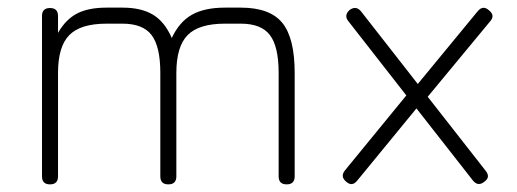

<svg xmlns="http://www.w3.org/2000/svg" viewBox="-20 -482 1355 503"><path d="M611 -462Q687 -462 719.5 -422.2Q752 -382.5 752 -291V-20Q752 1 731 1Q710 1 710 -20V-291Q710 -360 687.2 -390Q664.5 -420 611 -420H569Q501 -420 471.5 -390Q442 -360 442 -291V-20Q442 1 421 1Q400 1 400 -20V-291Q400 -360 377.2 -390Q354.5 -420 301 -420H259Q191 -420 161.5 -390Q132 -360 132 -291V-20Q132 1 111 1Q90 1 90 -20V-440Q90 -461 111 -461Q132 -461 132 -440V-396Q152.5 -431.5 182.2 -446.8Q212 -462 259 -462H301Q350 -462 380.8 -443.5Q411.5 -425 430 -382.5Q450 -425 483 -443.5Q516 -462 569 -462Z M887 -6Q870.5 -19.5 884 -36L1044.5 -232L893 -426Q880 -441.5 896 -456Q913 -468 926 -452L1074.5 -262L1231 -452Q1245 -469.5 1261 -455Q1278 -441.5 1264 -426L1100.5 -228.5L1252 -35Q1266 -18 1249 -6Q1232.5 7.5 1219 -9L1071 -198L916 -9Q902.5 8 887 -6Z"/></svg>

Font: Jura Light Light
Style: Regular
Weight: 300
Version: Version 5.106